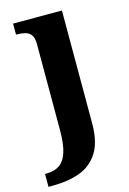

<svg xmlns="http://www.w3.org/2000/svg" viewBox="-139 -595 602 893"><g transform="rotate(-15 162.5 -148.0)"><path d="M-20.1 240V177.9H-13Q23.5 177.9 48.7 161.7Q73.9 145.5 86.9 106.4Q99.9 67.3 99.9 -0.3V-416.8Q99.9 -445.6 89.2 -459.8Q78.5 -474.1 60.5 -478.5Q42.5 -483 21.1 -483H17.2V-536H252.5V8Q252.5 97 219.9 148Q187.3 199 130.5 219.5Q73.6 240 0.1 240Z"/></g></svg>

Font: Noto Serif Gurmukhi
Style: Regular
Weight: 400
Designer: Vaibhav Singh and the Monotype Design Team
Foundry: Monotype Imaging Inc.
Version: Version 2.003